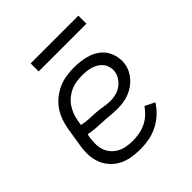

<svg xmlns="http://www.w3.org/2000/svg" viewBox="-190 -836 981 981"><g transform="rotate(-45 300.0 -345.5)"><path d="M271 8Q238 8 207 3Q176 -2 149 -16Q122 -30 102 -52.5Q82 -75 71.5 -103.5Q61 -132 60 -164Q59 -196 65 -228L81 -328Q86 -356 95.5 -383Q105 -410 122 -434.5Q139 -459 163 -478Q187 -497 214 -508.5Q241 -520 269 -524Q297 -528 324 -528Q351 -528 376.5 -524.5Q402 -521 425.5 -512.5Q449 -504 469 -489Q489 -474 501.5 -453Q514 -432 519 -406.5Q524 -381 520 -355Q517 -335 507.5 -316Q498 -297 483.5 -281Q469 -265 451 -253Q433 -241 413.5 -234Q394 -227 373.5 -224Q353 -221 334 -221Q308 -221 283 -223.5Q258 -226 232.5 -227Q207 -228 181.5 -230Q156 -232 132 -237L128 -218Q125 -196 125 -173.5Q125 -151 132 -130.5Q139 -110 153 -94Q167 -78 185.5 -68Q204 -58 226 -54Q248 -50 271 -50Q294 -50 318 -54Q342 -58 364.5 -68.5Q387 -79 406 -96Q425 -113 439 -134L492 -108Q475 -80 450 -57Q425 -34 395 -19Q365 -4 333.5 2Q302 8 271 8ZM336 -275Q355 -275 375 -280Q395 -285 412 -297Q429 -309 441 -326.5Q453 -344 456 -363Q459 -380 455 -396.5Q451 -413 442 -425.5Q433 -438 419.5 -447Q406 -456 390.5 -461Q375 -466 358.5 -468Q342 -470 325 -470Q304 -470 283 -467Q262 -464 242 -455Q222 -446 204.5 -431.5Q187 -417 175 -398.5Q163 -380 155.5 -359.5Q148 -339 145 -318L141 -295Q165 -289 189.5 -288Q214 -287 238.5 -285.5Q263 -284 287 -279.5Q311 -275 336 -275ZM182 -641V-699H527V-641Z"/></g></svg>

Font: Iosevka SS04 Light Extended
Style: Italic
Weight: 300
Width: 7
Italic angle: -9°
Monospace: yes
Designer: Belleve Invis
Foundry: Belleve Invis
Version: Version 19.0.0; ttfautohint (v1.8.4)